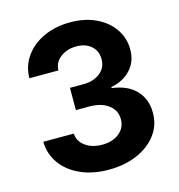

<svg xmlns="http://www.w3.org/2000/svg" viewBox="-110 -834 879 941"><g transform="rotate(-15 329.5 -363.5)"><path d="M327.8 9.9Q247.9 9.9 186.1 -17.4Q124.3 -44.7 88.8 -93.4Q53.3 -142 51.8 -205.6H206.7Q208.8 -165.8 243.1 -141.3Q277.3 -116.8 328.1 -116.8Q381 -116.8 414.6 -144Q448.2 -171.2 447.8 -214.5Q448.2 -258.5 412.1 -286.4Q376.1 -314.3 314.3 -314.3H246.4V-427.2H314.3Q366.8 -427.2 399.9 -453.7Q432.9 -480.1 432.5 -523.1Q432.9 -564.3 404.3 -589.8Q375.7 -615.4 329.2 -615.4Q282 -615.4 248.6 -590.6Q215.2 -565.7 213.8 -524.1H66.4Q67.5 -587 102.3 -635.1Q137.1 -683.2 196.2 -710.2Q255.3 -737.2 329.9 -737.2Q405.2 -737.2 461.6 -709.9Q518.1 -682.5 549.5 -636.2Q581 -589.8 580.6 -532.3Q581 -471.2 542.8 -430.4Q504.6 -389.6 443.5 -378.6V-372.9Q523.8 -362.9 565.9 -317.5Q608 -272 607.6 -204.2Q608 -142 571.9 -93.8Q535.9 -45.5 472.7 -17.8Q409.4 9.9 327.8 9.9Z"/></g></svg>

Font: Inter Zeller
Style: Bold
Weight: 700
Designer: Rasmus Andersson; Joe Bland
Foundry: zeller
Version: Version 3.015;git-dec3a8cb1